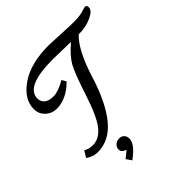

<svg xmlns="http://www.w3.org/2000/svg" viewBox="-218 -782 1090 1090"><g transform="rotate(-45 327.5 -236.5)"><path d="M291 68Q291 112 215 167L193 135Q233 103 234 101Q203 91 203 69Q203 51 216.5 38.5Q230 26 249.5 26Q269 26 280 37.5Q291 49 291 68ZM444 -555 301 -558Q82 -558 82 -462Q82 -437 100.5 -421.5Q119 -406 156 -406Q193 -406 253 -440L268 -414Q237 -381 198 -362Q159 -343 120 -343Q81 -343 53 -369Q25 -395 25 -434Q25 -513 110.5 -572Q196 -631 342 -631Q354 -631 428 -627Q502 -623 545 -623Q588 -623 624 -636Q638 -640 641 -640Q655 -640 655 -622Q655 -596 609.5 -575Q564 -554 505 -554Q439 -490 389.5 -330.5Q340 -171 271.5 -87.5Q203 -4 109 -4Q72 -4 39 -28L62 -66Q74 -60 89 -55L103 -53Q108 -52 118 -52Q168 -52 207.5 -100Q247 -148 290.5 -281.5Q334 -415 358.5 -458.5Q383 -502 444 -555Z"/></g></svg>

Font: Marck Script
Style: Regular
Weight: 400
Designer: Denis Masharov, Marck Fogel
Foundry: Denis Masharov
Version: Version 1.002